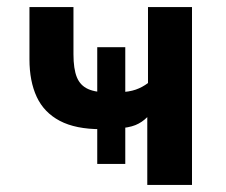

<svg xmlns="http://www.w3.org/2000/svg" viewBox="-20 -521 636 541"><path d="M395 0V-191Q380 -176 361.5 -168.5Q343 -161 311 -159L333 -179V-59H254V-179L265 -157Q193 -157 148.5 -180.5Q104 -204 83.5 -248Q63 -292 63 -354V-501H187V-368Q187 -327 196.5 -303.5Q206 -280 228.5 -270Q251 -260 288 -261L254 -247V-388H333V-247L316 -261Q344 -262 362.5 -268.5Q381 -275 397 -287V-501H521V0Z"/></svg>

Font: Nunito Sans 7pt Condensed
Style: Bold
Weight: 700
Width: 3
Designer: Vernon Adams
Foundry: Vernon Adams
Version: Version 3.101;gftools[0.9.27]